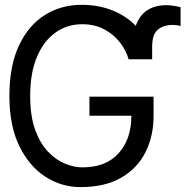

<svg xmlns="http://www.w3.org/2000/svg" viewBox="-20 -757 767 787"><path d="M609.4 -360.8V-281.2Q609.4 -199.6 576.5 -133.5Q543.7 -67.5 477.1 -28.8Q410.5 9.9 309.7 9.9Q232.2 9.9 165.8 -32.8Q99.4 -75.6 58.9 -158.9Q18.5 -242.2 18.5 -363.6Q18.5 -486.5 57.4 -569.6Q96.2 -652.7 163.2 -695Q230.1 -737.2 313.9 -737.2Q385.3 -737.2 441.9 -714Q498.6 -690.7 536.6 -651.3Q566.1 -735.8 663.4 -735.8Q676.1 -735.8 692.3 -733.1Q708.5 -730.5 720.2 -727.3V-650.6Q712.7 -652.7 704 -653.8Q695.3 -654.8 688.9 -654.8Q649.5 -654.8 626.6 -635.1Q603.7 -615.4 603.7 -565.3V-514.2H507.1Q497.9 -548.3 473 -581.3Q448.2 -614.3 408.7 -636Q369.3 -657.7 316.8 -657.7Q255 -657.7 206.9 -623.2Q158.7 -588.8 131.2 -523.1Q103.7 -457.4 103.7 -363.6Q103.7 -282 123.8 -226Q143.8 -170.1 176.3 -135.8Q208.8 -101.6 246.1 -86.3Q283.4 -71 318.2 -71Q414.1 -71 466.3 -128.9Q518.5 -186.8 518.5 -282.7H346.6V-360.8Z"/></svg>

Font: Interface
Style: Regular
Weight: 400
Designer: Rasmus Andersson
Foundry: rsms
Version: Version 1.8